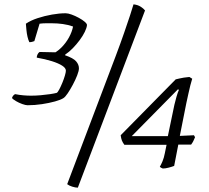

<svg xmlns="http://www.w3.org/2000/svg" viewBox="-20 -771 963 883"><path d="M107 -287Q98 -287 82.5 -292.5Q67 -298 53.5 -306Q40 -314 35 -320Q37 -327 41.5 -332Q46 -337 50 -338Q70 -334 88.5 -332.5Q107 -331 123 -331Q144 -331 167 -333Q190 -335 210 -338Q230 -341 241 -344Q246 -347 253 -360.5Q260 -374 267 -391Q274 -408 278.5 -423.5Q283 -439 283 -446Q283 -458 266 -469Q249 -480 219 -489.5Q189 -499 149 -506Q149 -513 152.5 -520.5Q156 -528 162 -532L254 -530L215 -520Q241 -531 262 -552Q283 -573 297 -598.5Q311 -624 316 -649Q294 -657 269 -660.5Q244 -664 218 -664Q207 -664 192 -664Q177 -664 162 -662L138 -582Q135 -581 129 -579Q123 -577 115 -577Q110 -587 106.5 -602Q103 -617 101.5 -633.5Q100 -650 99 -662Q121 -677 153 -687.5Q185 -698 219 -704Q253 -710 282 -710Q293 -710 309.5 -704Q326 -698 342.5 -689Q359 -680 369.5 -671Q380 -662 380 -656Q379 -643 370 -624.5Q361 -606 346.5 -586.5Q332 -567 315 -549.5Q298 -532 280 -520L279 -517Q317 -504 330 -489Q343 -474 343 -457Q343 -445 335 -424.5Q327 -404 315 -381.5Q303 -359 291.5 -342Q280 -325 272 -320Q260 -312 233 -304.5Q206 -297 173 -292Q140 -287 107 -287ZM338 92Q327 92 312.5 87.5Q298 83 289 76L512 -513Q535 -574 551 -620.5Q567 -667 578 -700Q589 -733 594 -751Q613 -749 626.5 -740.5Q640 -732 647 -723ZM729 4Q728 4 723 1.5Q718 -1 715 -4Q721 -14 727.5 -29.5Q734 -45 738 -66L746 -105H552Q544 -116 540.5 -125Q537 -134 535 -149L788 -406Q796 -408 805 -410Q814 -412 825.5 -414Q837 -416 851 -417L864 -409Q860 -397 855.5 -379Q851 -361 846.5 -340.5Q842 -320 837 -297L807 -146L872 -149L877 -140Q873 -130 869 -122Q865 -114 859 -106H800L781 -8Q771 -4 755.5 0Q740 4 729 4ZM586 -145H752L782 -289Q785 -303 791.5 -325.5Q798 -348 803 -358L798 -360Z"/></svg>

Font: Texturina 12pt Thin
Style: Italic
Weight: 250
Italic angle: -11°
Designer: Guillermo Torres Carreño
Foundry: Omnibus-Type
Version: Version 1.002